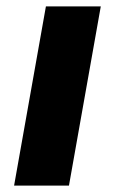

<svg xmlns="http://www.w3.org/2000/svg" viewBox="-20 -578 361 598"><path d="M23.9 0 123 -558.1H293.9L194.8 0Z"/></svg>

Font: Poppins
Style: Bold Italic
Weight: 700
Italic angle: -10°
Designer: Ninad Kale (Devanagari), Jonny Pinhorn (Latin)
Foundry: Indian Type Foundry
Version: Version 3.200;PS 1.000;hotconv 16.6.54;makeotf.lib2.5.65590